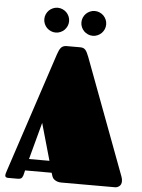

<svg xmlns="http://www.w3.org/2000/svg" viewBox="-59 -941 729 987"><g transform="rotate(5 305.0 -447.0)"><path d="M331.1 -701.2Q339.8 -701.2 346.2 -699Q352.5 -696.8 357.7 -691.4Q362.8 -686 367.2 -677.2Q371.6 -668.5 376.5 -655.8L600.6 -57.1Q603 -50.3 604 -44.9Q605 -39.6 605 -34.2Q605 -16.6 594.5 -8.3Q584 0 572.3 0H295.4Q282.7 0 274.2 -3.2Q265.6 -6.3 259.8 -10.7Q253.9 -15.1 250.7 -20Q247.6 -24.9 246.6 -28.8L241.2 -45.9H104L100.6 -31.2Q99.1 -23.9 97.2 -18.3Q95.2 -12.7 92.3 -8.5Q89.4 -4.4 84.2 -2.2Q79.1 0 70.8 0H20.5Q4.9 0 4.9 -12.2Q4.9 -16.6 6.6 -22.7Q8.3 -28.8 11.2 -37.1L215.3 -654.8Q222.7 -677.7 231.9 -689Q241.2 -700.2 258.3 -701.2ZM119.1 -106H224.6L170.4 -296.9ZM134.8 -829.6Q134.8 -842.8 139.9 -854.5Q145 -866.2 153.6 -874.8Q162.1 -883.3 173.8 -888.4Q185.5 -893.6 198.7 -893.6Q211.9 -893.6 223.6 -888.4Q235.4 -883.3 243.9 -874.8Q252.4 -866.2 257.6 -854.5Q262.7 -842.8 262.7 -829.6Q262.7 -816.4 257.6 -804.7Q252.4 -793 243.9 -784.4Q235.4 -775.9 223.6 -770.8Q211.9 -765.6 198.7 -765.6Q185.5 -765.6 173.8 -770.8Q162.1 -775.9 153.6 -784.4Q145 -793 139.9 -804.7Q134.8 -816.4 134.8 -829.6ZM326.2 -829.6Q326.2 -842.8 331.3 -854.5Q336.4 -866.2 345 -874.8Q353.5 -883.3 365.2 -888.4Q377 -893.6 390.1 -893.6Q403.3 -893.6 415 -888.4Q426.8 -883.3 435.3 -874.8Q443.8 -866.2 449 -854.5Q454.1 -842.8 454.1 -829.6Q454.1 -816.4 449 -804.7Q443.8 -793 435.3 -784.4Q426.8 -775.9 415 -770.8Q403.3 -765.6 390.1 -765.6Q377 -765.6 365.2 -770.8Q353.5 -775.9 345 -784.4Q336.4 -793 331.3 -804.7Q326.2 -816.4 326.2 -829.6Z"/></g></svg>

Font: Fascinate
Style: Regular
Weight: 900
Designer: Astigmatic (AOETI)
Foundry: Astigmatic (AOETI)
Version: Version 1.000